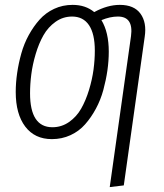

<svg xmlns="http://www.w3.org/2000/svg" viewBox="-20 -554 667 780"><path d="M466.8 -534.2Q524.9 -534.2 550.8 -498.3Q576.7 -462.4 567.9 -404.8L482.9 199.2L425.8 206.1L512.2 -407.2Q522.9 -486.8 459 -486.8Q427.2 -486.8 392.1 -472.2Q421.9 -422.9 421.9 -344.2Q421.9 -306.6 416.3 -267.6Q410.6 -228.5 399.7 -188.2Q388.7 -147.9 369.6 -112.5Q350.6 -77.1 325.9 -49.1Q301.3 -21 266.4 -4.9Q231.4 11.2 190.9 11.2Q121.1 11.2 82.5 -39.8Q43.9 -90.8 43.9 -180.2Q43.9 -217.8 49.6 -256.8Q55.2 -295.9 66.4 -336.2Q77.6 -376.5 96.9 -411.6Q116.2 -446.8 140.9 -474.4Q165.5 -502 200 -518.1Q234.4 -534.2 274.9 -534.2Q327.6 -534.2 362.8 -504.9Q416.5 -534.2 466.8 -534.2ZM192.9 -37.1Q230 -37.1 260.5 -58.3Q291 -79.6 309.8 -112.8Q328.6 -146 341.6 -188.5Q354.5 -231 359.9 -271Q365.2 -311 365.2 -348.1Q365.2 -416.5 341.6 -451.7Q317.9 -486.8 272.9 -486.8Q235.8 -486.8 205.6 -465.3Q175.3 -443.8 156.5 -410.6Q137.7 -377.4 125 -334.7Q112.3 -292 107.2 -252.2Q102.1 -212.4 102.1 -174.8Q102.1 -37.1 192.9 -37.1Z"/></svg>

Font: Fira Sans Compressed Light
Style: Italic
Weight: 300
Width: 3
Italic angle: -8°
Designer: Carrois Corporate & Edenspiekermann AG
Foundry: Carrois Corporate GbR & Edenspiekermann AG
Version: Version 4.203;PS 004.203;hotconv 1.0.88;makeotf.lib2.5.64775